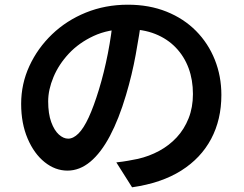

<svg xmlns="http://www.w3.org/2000/svg" viewBox="-20 -755 1040 817"><path d="M584 -685Q573 -608 557.5 -522.5Q542 -437 516 -350Q486 -249 448 -177Q410 -105 364.5 -67Q319 -29 267 -29Q215 -29 170 -65Q125 -101 97.5 -165.5Q70 -230 70 -313Q70 -398 105 -474Q140 -550 201.5 -609Q263 -668 345.5 -701.5Q428 -735 524 -735Q615 -735 688.5 -705.5Q762 -676 814 -623.5Q866 -571 894 -501Q922 -431 922 -351Q922 -246 878.5 -164Q835 -82 751 -29Q667 24 542 42L475 -64Q503 -67 525 -71Q547 -75 567 -79Q615 -90 657.5 -113Q700 -136 732 -170.5Q764 -205 782.5 -251.5Q801 -298 801 -355Q801 -415 782.5 -465Q764 -515 728 -552.5Q692 -590 640.5 -610.5Q589 -631 522 -631Q441 -631 378.5 -602Q316 -573 273 -527Q230 -481 207.5 -427Q185 -373 185 -324Q185 -271 198 -235.5Q211 -200 230.5 -182.5Q250 -165 270 -165Q292 -165 314 -187Q336 -209 357.5 -255.5Q379 -302 401 -374Q423 -446 439 -527.5Q455 -609 462 -688Z"/></svg>

Font: Noto Sans JP SemiBold
Style: Regular
Weight: 600
Designer: Ryoko NISHIZUKA  (kana, bopomofo & ideographs); Paul D. Hunt (Latin, Greek & Cyrillic); Sandoll Communications , Soo-you
Foundry: Adobe
Version: Version 2.004-H2;hotconv 1.0.118;makeotfexe 2.5.65603